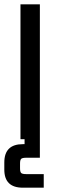

<svg xmlns="http://www.w3.org/2000/svg" viewBox="-35 -646 265 891"><path d="M87 162H168V225H71Q-15 225 -15 141V108Q-15 23 71 23H79V0H60V-626H150V86H87Q69 86 63.5 91Q58 96 58 113V135Q58 152 63.5 157Q69 162 87 162Z"/></svg>

Font: Teko Regular
Style: Regular
Weight: 400
Designer: Manushi Parikh, Jonny Pinhorn
Foundry: Indian Type Foundry
Version: Version 1.105;PS 1.0;hotconv 1.0.78;makeotf.lib2.5.61930; tt